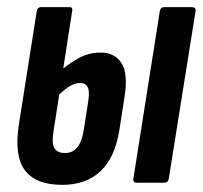

<svg xmlns="http://www.w3.org/2000/svg" viewBox="-20 -511 567 537"><path d="M154 6Q80 6 49.5 -35Q19 -76 33 -164L83 -481Q85 -491 94 -491H175Q184 -491 182 -481L130 -146Q124 -113 131.5 -98Q139 -83 162 -83Q204 -83 214 -146L227 -229Q231 -257 225 -268Q219 -279 205 -279Q187 -279 169.5 -266.5Q152 -254 136 -237L146 -310Q168 -330 197.5 -347Q227 -364 262 -364Q300 -364 319.5 -335Q339 -306 328 -238L314 -148Q302 -71 261.5 -32.5Q221 6 154 6ZM363 0Q351 0 353 -11L427 -480Q429 -491 439 -491H517Q522 -491 525 -488.5Q528 -486 527 -480L452 -11Q450 0 440 0Z"/></svg>

Font: Sofia Sans Extra Condensed
Style: Bold Italic
Weight: 700
Italic angle: -9°
Designer: Botio Nikoltchev, Ani Petrova
Foundry: lettersoup
Version: Version 4.101